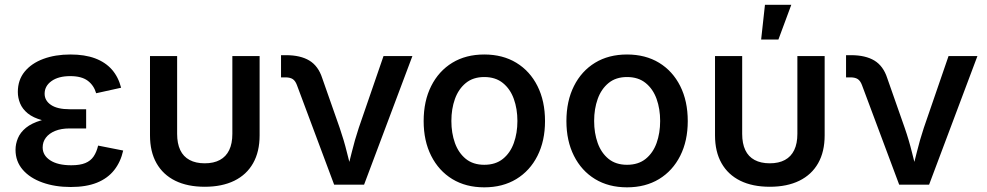

<svg xmlns="http://www.w3.org/2000/svg" viewBox="-20 -784 4190 815"><path d="M280.3 9.8Q213.4 9.8 160.2 -9.3Q106.9 -28.3 76.4 -63.7Q45.9 -99.1 45.9 -147.9Q45.9 -173.3 56.2 -197.8Q66.4 -222.2 90.3 -241.7Q114.3 -261.2 154.8 -273.2Q195.3 -285.2 255.4 -285.2H345.7V-238.8H275.4Q239.7 -238.8 214.1 -228.3Q188.5 -217.8 174.8 -199.7Q161.1 -181.6 161.1 -158.2Q161.1 -124.5 193.1 -103.5Q225.1 -82.5 282.7 -82.5Q319.3 -82.5 342 -91.8Q364.7 -101.1 377.4 -119.9Q390.1 -138.7 396.5 -166L502.9 -145Q492.2 -96.7 464.6 -61.8Q437 -26.9 391.4 -8.5Q345.7 9.8 280.3 9.8ZM255.4 -263.2Q197.8 -263.2 159.2 -273.7Q120.6 -284.2 97.9 -302.7Q75.2 -321.3 65.4 -345Q55.7 -368.7 55.7 -393.6Q55.7 -444.3 84.5 -479.7Q113.3 -515.1 163.8 -533.9Q214.4 -552.7 278.8 -552.7Q339.8 -552.7 383.5 -536.4Q427.2 -520 454.8 -488.8Q482.4 -457.5 494.1 -411.6L388.2 -388.2Q378.4 -421.9 352.3 -441.4Q326.2 -460.9 278.3 -460.9Q228 -460.9 198.7 -439.9Q169.4 -418.9 169.4 -386.2Q169.4 -356.9 196.5 -338.6Q223.6 -320.3 275.4 -320.3H345.7V-263.2Z M849.1 8.8Q775.9 8.8 723.9 -16.8Q671.9 -42.5 644.3 -91.3Q616.7 -140.1 616.7 -209.5V-545.9H731.9V-215.8Q731.9 -174.8 745.1 -147Q758.3 -119.1 784.7 -105Q811 -90.8 849.1 -90.8Q887.2 -90.8 913.3 -105Q939.5 -119.1 952.9 -147Q966.3 -174.8 966.3 -215.8V-545.9H1082V-209.5Q1082 -140.1 1054.4 -91.3Q1026.9 -42.5 974.6 -16.8Q922.4 8.8 849.1 8.8Z M1398.4 0 1240.2 -423.3Q1233.4 -441.4 1222.2 -448.5Q1210.9 -455.6 1191.4 -455.6H1172.9V-549.8H1193.8Q1255.4 -549.8 1293.2 -526.9Q1331.1 -503.9 1347.7 -452.6L1421.9 -241.2Q1439.9 -189 1452.6 -137.2Q1465.3 -85.4 1479 -33.2H1446.8Q1460.4 -85.4 1473.1 -137.5Q1485.8 -189.5 1502.9 -241.2L1607.9 -545.9H1730.5L1525.4 0Z M2035.6 11.2Q1957.5 11.2 1899.9 -23.9Q1842.3 -59.1 1810.3 -122.6Q1778.3 -186 1778.3 -270Q1778.3 -355 1810.3 -418.7Q1842.3 -482.4 1899.9 -517.6Q1957.5 -552.7 2035.6 -552.7Q2113.8 -552.7 2171.6 -517.6Q2229.5 -482.4 2261.5 -418.7Q2293.5 -355 2293.5 -270Q2293.5 -186 2261.5 -122.6Q2229.5 -59.1 2171.6 -23.9Q2113.8 11.2 2035.6 11.2ZM2035.6 -84.5Q2083.5 -84.5 2114.7 -109.6Q2146 -134.8 2161.1 -177Q2176.3 -219.2 2176.3 -270.5Q2176.3 -321.8 2161.1 -364Q2146 -406.2 2114.7 -431.6Q2083.5 -457 2035.6 -457Q1988.3 -457 1957.3 -431.6Q1926.3 -406.2 1911.1 -364Q1896 -321.8 1896 -270.5Q1896 -219.2 1911.1 -177Q1926.3 -134.8 1957.3 -109.6Q1988.3 -84.5 2035.6 -84.5Z M2641.6 11.2Q2563.5 11.2 2505.9 -23.9Q2448.2 -59.1 2416.3 -122.6Q2384.3 -186 2384.3 -270Q2384.3 -355 2416.3 -418.7Q2448.2 -482.4 2505.9 -517.6Q2563.5 -552.7 2641.6 -552.7Q2719.7 -552.7 2777.6 -517.6Q2835.4 -482.4 2867.4 -418.7Q2899.4 -355 2899.4 -270Q2899.4 -186 2867.4 -122.6Q2835.4 -59.1 2777.6 -23.9Q2719.7 11.2 2641.6 11.2ZM2641.6 -84.5Q2689.5 -84.5 2720.7 -109.6Q2752 -134.8 2767.1 -177Q2782.2 -219.2 2782.2 -270.5Q2782.2 -321.8 2767.1 -364Q2752 -406.2 2720.7 -431.6Q2689.5 -457 2641.6 -457Q2594.2 -457 2563.2 -431.6Q2532.2 -406.2 2517.1 -364Q2502 -321.8 2502 -270.5Q2502 -219.2 2517.1 -177Q2532.2 -134.8 2563.2 -109.6Q2594.2 -84.5 2641.6 -84.5Z M3247.6 8.8Q3174.3 8.8 3122.3 -16.8Q3070.3 -42.5 3042.7 -91.3Q3015.1 -140.1 3015.1 -209.5V-545.9H3130.4V-215.8Q3130.4 -174.8 3143.6 -147Q3156.7 -119.1 3183.1 -105Q3209.5 -90.8 3247.6 -90.8Q3285.6 -90.8 3311.8 -105Q3337.9 -119.1 3351.3 -147Q3364.7 -174.8 3364.7 -215.8V-545.9H3480.5V-209.5Q3480.5 -140.1 3452.9 -91.3Q3425.3 -42.5 3373 -16.8Q3320.8 8.8 3247.6 8.8ZM3210.9 -616.2 3227.1 -763.7H3338.9L3284.2 -616.2Z M3796.9 0 3638.7 -423.3Q3631.8 -441.4 3620.6 -448.5Q3609.4 -455.6 3589.8 -455.6H3571.3V-549.8H3592.3Q3653.8 -549.8 3691.7 -526.9Q3729.5 -503.9 3746.1 -452.6L3820.3 -241.2Q3838.4 -189 3851.1 -137.2Q3863.8 -85.4 3877.4 -33.2H3845.2Q3858.9 -85.4 3871.6 -137.5Q3884.3 -189.5 3901.4 -241.2L4006.3 -545.9H4128.9L3923.8 0Z"/></svg>

Font: Inter
Style: 540
Weight: 540
Designer: Rasmus Andersson
Foundry: rsms
Version: Version 4.001;git-66647c0bb